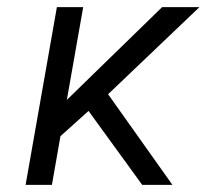

<svg xmlns="http://www.w3.org/2000/svg" viewBox="-20 -520 581 540"><path d="M140 -500H214L168 -239L436 -500H541L284 -255L465 0H380L229 -208L150 -137L126 0H52Z"/></svg>

Font: Overused Grotesk
Style: Italic
Weight: 400
Italic angle: -10°
Version: Version 0.003